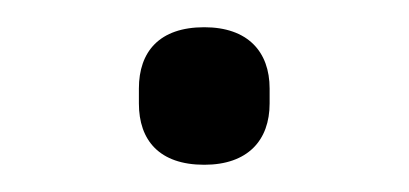

<svg xmlns="http://www.w3.org/2000/svg" viewBox="-20 -112 300 141"><path d="M130 9C162 9 178 -9 178 -36V-47C178 -74 162 -92 130 -92C97 -92 82 -74 82 -47V-36C82 -9 97 9 130 9Z"/></svg>

Font: IBM Plex Arabic Light
Style: Regular
Weight: 300
Designer: Mike Abbink, Paul van der Laan, Pieter van Rosmalen, Wael Morcos, Khajak Apelian
Foundry: Bold Monday
Version: Version 1.0